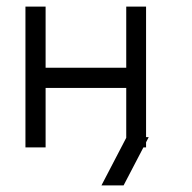

<svg xmlns="http://www.w3.org/2000/svg" viewBox="-20 -495 580 581"><path d="M57 -475H118V-290H362V-475H422V-80H430L422 -64.5V-49H414L354 66H287L362 -78V-229H118V-49H57Z"/></svg>

Font: 3270 Nerd Font Mono
Style: Regular
Weight: 400
Monospace: yes
Version: Version 3.0.1;Nerd Fonts 3.0.0